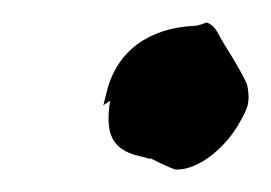

<svg xmlns="http://www.w3.org/2000/svg" viewBox="-20 -376 241 171"><path d="M72 -282C73 -283 74 -284 75 -284C76 -285 77 -286 78 -286C74 -259 78 -243 104 -237C118 -234 110 -234 114 -235C118 -233 130 -227 136 -225C158 -224 183 -247 194 -268C197 -273 200 -279 201 -284V-285C202 -290 201 -296 200 -301C191 -320 182 -332 176 -343C173 -349 170 -354 164 -356C161 -355 157 -353 153 -353C113 -351 84 -331 75 -294Z"/></svg>

Font: Charger Mayhem
Style: Obl
Weight: 400
Designer: Jasper
Foundry: Cannot Into Space Fonts
Version: Version 0.98